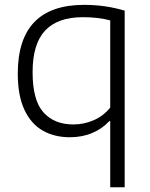

<svg xmlns="http://www.w3.org/2000/svg" viewBox="-20 -570 632 810"><path d="M445 -59H441Q411.5 -27 369 -9Q326.5 9 274.5 9Q210.5 9 161.2 -18.5Q112 -46 83.5 -105.8Q55 -165.5 55 -259.5Q55 -549.5 335 -549.5Q425 -549.5 506 -525V220H445ZM445 -116V-484Q394.5 -497.5 329.5 -497.5Q223.5 -497.5 170.5 -441.2Q117.5 -385 117.5 -265.5Q117.5 -147 163.2 -96Q209 -45 289.5 -45Q334.5 -45 375.2 -62.8Q416 -80.5 445 -116Z"/></svg>

Font: Encode Sans Semi Expanded Light
Style: Regular
Weight: 300
Width: 6
Designer: Multiple Designers
Foundry: Impallari Type
Version: Version 2.000